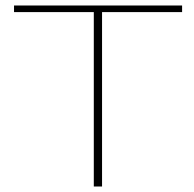

<svg xmlns="http://www.w3.org/2000/svg" viewBox="-20 -678 705 698"><path d="M642 -634H351V0H321V-634H31V-658H642Z"/></svg>

Font: Ysabeau Infant Extralight
Style: Regular
Weight: 200
Designer: Christian Thalmann (Catharsis Fonts)
Version: Version 0.003